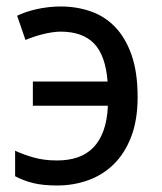

<svg xmlns="http://www.w3.org/2000/svg" viewBox="-20 -566 502 596"><path d="M157.2 9.8Q113.8 9.8 83.5 2.4Q53.2 -4.9 26.9 -19V-98.1Q53.2 -85.9 85.2 -76.9Q117.2 -67.9 157.2 -67.9Q192.9 -67.9 221.2 -77.6Q249.5 -87.4 269.5 -107.9Q289.6 -128.4 301.3 -160.6Q313 -192.9 314.9 -237.8H82V-313H314Q307.6 -394 272 -430.9Q236.3 -467.8 168 -467.8Q155.8 -467.8 141.4 -465.6Q127 -463.4 112.3 -459.7Q97.7 -456.1 84 -451.4Q70.3 -446.8 59.1 -441.9L33.2 -517.1Q44.9 -522.9 60.5 -528.3Q76.2 -533.7 93.8 -537.6Q111.3 -541.5 130.4 -543.7Q149.4 -545.9 168 -545.9Q217.8 -545.9 261.5 -530.8Q305.2 -515.6 337.4 -482.2Q369.6 -448.7 388.4 -395.3Q407.2 -341.8 407.2 -265.1Q407.2 -193.8 387.5 -142.1Q367.7 -90.3 333.5 -56.6Q299.3 -22.9 253.9 -6.6Q208.5 9.8 157.2 9.8Z"/></svg>

Font: Genotype
Style: Regular
Weight: 400
Foundry: Ascender Corporation
Version: Version 1.00